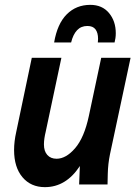

<svg xmlns="http://www.w3.org/2000/svg" viewBox="-20 -760 575 791"><path d="M38 -142Q38 -177 47 -217L111 -522H233L168 -216Q165 -204 163 -190.5Q161 -177 161 -165Q161 -137 175 -121.5Q189 -106 213 -106Q252 -106 289.5 -149.5Q327 -193 346 -282L397 -522H518L433 -124Q425 -85 424 -44L423 0H306L309 -76Q252 11 165 11Q107 11 72.5 -30Q38 -71 38 -142ZM457 -623Q457 -612 455.5 -602.5Q454 -593 452 -585H383Q383 -588 383.5 -591.5Q384 -595 384 -600Q384 -625 373.5 -639Q363 -653 340 -653Q314 -653 297.5 -635.5Q281 -618 273 -585H203Q216 -662 255 -701Q294 -740 352 -740Q401 -740 429 -706.5Q457 -673 457 -623Z"/></svg>

Font: Radio Canada Condensed SemiBold
Style: Italic
Weight: 600
Width: 3
Italic angle: -12°
Designer: Charles Daoud, Etienne Aubert Bonn, Alexandre Saumier Demers, Jacques Le Bailly
Foundry: Radio-Canada
Version: Version 2.104; ttfautohint (v1.8.4.7-5d5b);gftools[0.9.28.de